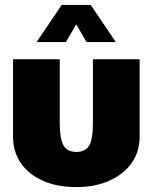

<svg xmlns="http://www.w3.org/2000/svg" viewBox="-20 -741 620 781"><path d="M223 -500V-242Q223 -179 237.5 -151Q252 -123 291 -123Q326 -123 342 -148Q358 -173 358 -242V-500H548V-185Q548 -124 515.5 -78Q483 -32 425 -6Q367 20 291 20Q212 20 154 -6Q96 -32 64.5 -78Q33 -124 33 -185V-500ZM231 -721H349L451 -570H332L290 -642L248 -570H129Z"/></svg>

Font: Moderustic ExtraBold
Style: Regular
Weight: 800
Designer: Tural Alisoy
Foundry: TAFT Foundry
Version: Version 2.120